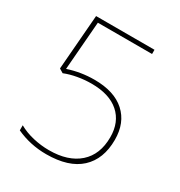

<svg xmlns="http://www.w3.org/2000/svg" viewBox="-169 -816 888 948"><g transform="rotate(30 275.0 -342.0)"><path d="M60 -22V-51Q97 -30 142.5 -19.5Q188 -9 233 -9Q342 -9 403 -63Q464 -117 464 -216Q464 -302 409 -350.5Q354 -399 252 -399Q213 -399 173.5 -392Q134 -385 102 -372L79 -386L104 -699H437V-675H128L106 -399Q178 -423 255 -423Q368 -423 429 -368Q490 -313 490 -216Q490 -106 424.5 -45.5Q359 15 231 15Q140 15 60 -22Z"/></g></svg>

Font: Prompt Thin
Style: Regular
Weight: 250
Designer: Katatrad Team
Foundry: CadsonDemak
Version: Version 1.001